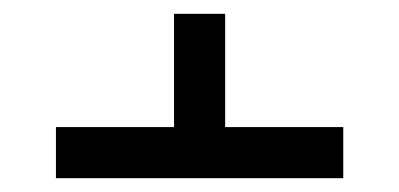

<svg xmlns="http://www.w3.org/2000/svg" viewBox="-20 -453 577 278"><path d="M61 -195H477V-269H306V-433H232V-269H61Z"/></svg>

Font: Libertinus Serif
Style: Bold
Weight: 700
Designer: Philipp H. Poll, Khaled Hosny
Foundry: Caleb Maclennan
Version: Version 7.050;RELEASE